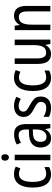

<svg xmlns="http://www.w3.org/2000/svg" viewBox="1031 -1809 788 2890"><g transform="rotate(-90 1425.0 -364.0)"><path d="M245 10Q150 10 98.5 -58Q47 -126 47 -265Q47 -402 99 -474.5Q151 -547 248 -547Q282 -547 311 -540Q340 -533 362 -521L337 -452Q316 -461 294 -467Q272 -473 252 -473Q132 -473 132 -266Q132 -63 251 -63Q279 -63 305 -70Q331 -77 355 -89V-18Q333 -5 303.5 2.5Q274 10 245 10Z M501 -738Q548 -738 548 -681Q548 -654 535.5 -639Q523 -624 501 -624Q479 -624 465.5 -639Q452 -654 452 -681Q452 -710 465 -724Q478 -738 501 -738ZM541 -537V0H458V-537Z M848 -546Q930 -546 966.5 -499.5Q1003 -453 1003 -363V0H941L927 -75H924Q899 -32 866.5 -11Q834 10 784 10Q719 10 684.5 -35.5Q650 -81 650 -150Q650 -229 701 -273.5Q752 -318 851 -321L921 -324V-359Q921 -422 900 -450Q879 -478 837 -478Q809 -478 780 -468.5Q751 -459 721 -443L695 -505Q727 -525 766 -535.5Q805 -546 848 -546ZM864 -262Q795 -259 765 -231Q735 -203 735 -151Q735 -103 755 -80.5Q775 -58 810 -58Q860 -58 890.5 -98Q921 -138 921 -213V-265Z M1417 -145Q1417 -70 1371.5 -30Q1326 10 1247 10Q1203 10 1169.5 1.5Q1136 -7 1111 -21V-104Q1135 -87 1171.5 -74.5Q1208 -62 1245 -62Q1290 -62 1313 -83Q1336 -104 1336 -141Q1336 -172 1315 -194Q1294 -216 1239 -243Q1200 -263 1171 -284.5Q1142 -306 1126 -334.5Q1110 -363 1110 -405Q1110 -471 1156 -509Q1202 -547 1276 -547Q1314 -547 1348 -537.5Q1382 -528 1413 -511L1383 -445Q1358 -459 1331 -468Q1304 -477 1275 -477Q1235 -477 1212.5 -458Q1190 -439 1190 -408Q1190 -376 1212.5 -356Q1235 -336 1291 -307Q1349 -276 1383 -242Q1417 -208 1417 -145Z M1698 10Q1603 10 1551.5 -58Q1500 -126 1500 -265Q1500 -402 1552 -474.5Q1604 -547 1701 -547Q1735 -547 1764 -540Q1793 -533 1815 -521L1790 -452Q1769 -461 1747 -467Q1725 -473 1705 -473Q1585 -473 1585 -266Q1585 -63 1704 -63Q1732 -63 1758 -70Q1784 -77 1808 -89V-18Q1786 -5 1756.5 2.5Q1727 10 1698 10Z M2274 -537V0H2207L2196 -72H2191Q2171 -31 2136 -10.5Q2101 10 2059 10Q1979 10 1943.5 -41.5Q1908 -93 1908 -186V-537H1991V-199Q1991 -63 2073 -63Q2139 -63 2165 -110Q2191 -157 2191 -253V-537Z M2631 -547Q2705 -547 2743 -501.5Q2781 -456 2781 -360V0H2698V-347Q2698 -410 2678 -442Q2658 -474 2615 -474Q2551 -474 2525 -426.5Q2499 -379 2499 -279V0H2416V-537H2483L2493 -464H2498Q2518 -504 2553.5 -525.5Q2589 -547 2631 -547Z"/></g></svg>

Font: Noto Sans Ethiopic Cond
Style: Regular
Weight: 400
Width: 3
Designer: Monotype Design Team
Foundry: Monotype Imaging Inc.
Version: Version 2.102; ttfautohint (v1.8.4.7-5d5b)